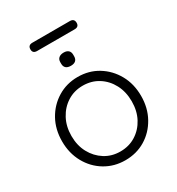

<svg xmlns="http://www.w3.org/2000/svg" viewBox="-193 -934 981 1065"><g transform="rotate(-30 297.5 -401.5)"><path d="M551 -256Q551 -180 517.5 -119.5Q484 -59 427 -24.5Q370 10 298 10Q227 10 169.5 -24.5Q112 -59 78.5 -119.5Q45 -180 45 -256Q45 -333 78.5 -393Q112 -453 169.5 -488Q227 -523 298 -523Q370 -523 427 -488Q484 -453 517.5 -393Q551 -333 551 -256ZM491 -256Q491 -317 466 -364.5Q441 -412 397.5 -439.5Q354 -467 298 -467Q243 -467 199.5 -439.5Q156 -412 130.5 -364.5Q105 -317 105 -256Q105 -195 130.5 -148Q156 -101 199.5 -73.5Q243 -46 298 -46Q354 -46 397.5 -73.5Q441 -101 466 -148Q491 -195 491 -256ZM298 -595Q277 -595 266.5 -604.5Q256 -614 256 -632V-642Q256 -660 267.5 -669.5Q279 -679 299 -679Q318 -679 328.5 -669.5Q339 -660 339 -642V-632Q339 -614 328.5 -604.5Q318 -595 298 -595ZM176 -760Q148 -760 148 -786Q148 -813 176 -813H416Q444 -813 444 -786Q444 -760 416 -760Z"/></g></svg>

Font: Quicksand Light
Style: Regular
Weight: 400
Version: Version 3.004